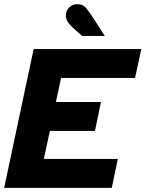

<svg xmlns="http://www.w3.org/2000/svg" viewBox="-43 -904 700 924"><path d="M-23 0 119 -668H637L607 -529H251L226 -413H443L414 -274H197L168 -139H524L495 0ZM353 -731Q348 -735 335 -746Q322 -757 308.5 -770Q295 -783 287 -793Q274 -809 274 -830Q274 -853 290.5 -868.5Q307 -884 329 -884Q357 -884 373 -863Q383 -851 396.5 -831Q410 -811 424 -789.5Q438 -768 448 -751.5Q458 -735 461 -731Z"/></svg>

Font: Atkinson Hyperlegible
Style: Bold Italic
Weight: 700
Italic angle: -12°
Designer: Elliott Scott, Megan Eiswerth, Linus Boman, Theodore Petrosky
Foundry: Braille Institute
Version: Version 1.006; ttfautohint (v1.8.3)